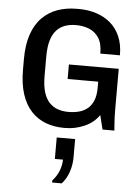

<svg xmlns="http://www.w3.org/2000/svg" viewBox="-65 -746 818 1132"><g transform="rotate(5 343.5 -179.5)"><path d="M328 10Q270 10 220.5 -8.5Q171 -27 134.5 -66Q98 -105 78 -166Q58 -227 58 -312V-374Q58 -459 79 -520Q100 -581 138.5 -620Q177 -659 229 -677.5Q281 -696 342 -696H357Q410 -696 457.5 -681Q505 -666 541.5 -635.5Q578 -605 599 -557.5Q620 -510 620 -445H504Q504 -504 482.5 -537.5Q461 -571 425.5 -585.5Q390 -600 346 -600Q312 -600 283 -590Q254 -580 232.5 -557Q211 -534 199.5 -495.5Q188 -457 188 -400V-286Q188 -229 199.5 -190.5Q211 -152 232.5 -129Q254 -106 283 -96Q312 -86 346 -86Q379 -86 408 -93.5Q437 -101 459 -119Q481 -137 493.5 -167.5Q506 -198 506 -244V-279H325V-365H620V-130Q620 -80 622.5 -48.5Q625 -17 626 0H556L535 -84Q504 -38 449 -14Q394 10 335 10ZM287 337V325Q313 296 326 263Q339 230 339 197H291V70H400V179Q400 222 386 264Q372 306 344 337Z"/></g></svg>

Font: Chivo Medium
Style: Regular
Weight: 500
Designer: Hector Gatti
Foundry: Omnibus-Type
Version: Version 2.002